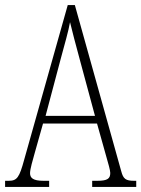

<svg xmlns="http://www.w3.org/2000/svg" viewBox="-21 -734 555 754"><path d="M-1 0H172V-24H150C109 -24 97 -35 97 -54C97 -70 108 -107 115 -132L148 -249H360L397 -117C404 -93 412 -65 412 -55C412 -33 402 -24 361 -24H341V0H514V-24H506C473 -24 463 -31 455 -62L273 -714H245L74 -107C55 -37 46 -24 13 -24H-1ZM158 -279 218 -505C233 -561 248 -612 254 -647C262 -613 275 -564 295 -490L352 -279Z"/></svg>

Font: Noto Serif Georgian ExtraCondensed ExtraLight
Style: Regular
Weight: 200
Width: 2
Designer: Monotype Design Team, Akaki Razmadze
Foundry: Google LLC
Version: Version 2.003